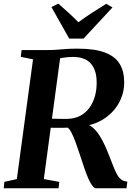

<svg xmlns="http://www.w3.org/2000/svg" viewBox="-27 -1012 732 1032"><path d="M-7 0 -3.5 -34.5 63.5 -49.5 150.5 -693 84.5 -706.5 89 -743H228.5Q257.5 -743 281.5 -745Q305.5 -747 331 -748.8Q356.5 -750.5 389.5 -750.5Q483.5 -750.5 538.2 -729.2Q593 -708 616.8 -667.8Q640.5 -627.5 640.5 -571Q641 -511 612.2 -458.8Q583.5 -406.5 529.8 -372Q476 -337.5 400.5 -330.5L426 -345Q450 -345 471.2 -326.8Q492.5 -308.5 509.8 -280.5Q527 -252.5 540 -223Q553 -193.5 561.5 -171Q573.5 -140.5 583 -116Q592.5 -91.5 602.5 -73.8Q612.5 -56 625.5 -46.5Q638.5 -37 657.5 -36L653 0H490Q479.5 0 468.5 -14.8Q457.5 -29.5 446.8 -54.5Q436 -79.5 425.5 -110.5Q413.5 -146 402 -181.5Q390.5 -217 379.2 -247.5Q368 -278 357.2 -299Q346.5 -320 336 -326Q330 -325.5 317.5 -325.2Q305 -325 290 -325Q275 -325 260.5 -325.2Q246 -325.5 236 -325.5L242 -374.5Q250.5 -374 263.5 -373.8Q276.5 -373.5 291 -373.2Q305.5 -373 317.5 -372.8Q329.5 -372.5 335 -373Q375 -374 404.8 -390Q434.5 -406 454.2 -433.5Q474 -461 483.8 -497Q493.5 -533 492.5 -573.5Q491.5 -636.5 460.5 -671.2Q429.5 -706 364 -706Q353.5 -706 337.5 -704.8Q321.5 -703.5 305.5 -700.8Q289.5 -698 278.5 -693.5L299.5 -724.5L208.5 -49.5L291.5 -34.5L288 0ZM345 -804.5 249.5 -974 286.5 -992.5Q314.5 -968 342 -943Q369.5 -918 394.5 -892.5Q429.5 -918.5 467.5 -943.2Q505.5 -968 544 -991.5L577.5 -972L422 -804.5Z"/></svg>

Font: Merriweather 72pt
Style: Bold Italic
Weight: 700
Italic angle: -7.8°
Version: Version 2.101